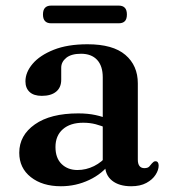

<svg xmlns="http://www.w3.org/2000/svg" viewBox="-20 -636 591 668"><path d="M345.5 -62.5V-72.5L337.5 -75V-367Q337.5 -406.5 317.8 -427.8Q298 -449 262 -449Q228 -449 210.5 -434.8Q193 -420.5 193 -400.5V-358.5Q193 -331.5 175.2 -317Q157.5 -302.5 125.5 -302.5Q97.5 -302.5 83 -316Q68.5 -329.5 68.5 -353Q68.5 -384.5 93.5 -414Q118.5 -443.5 166.8 -462.8Q215 -482 284.5 -482Q373 -482 416.2 -445Q459.5 -408 459.5 -346V-80.5Q459.5 -65.5 465.5 -58.2Q471.5 -51 482 -51Q494 -51 499.2 -56.5Q504.5 -62 508.5 -67.5Q511.5 -70.5 514.2 -72.8Q517 -75 521 -75Q526.5 -75 529.2 -71Q532 -67 532 -60Q532 -44.5 521.2 -27.8Q510.5 -11 489.2 0.5Q468 12 436.5 12Q394.5 12 370 -7.5Q345.5 -27 345.5 -62.5ZM47 -104.5Q47 -165 101.2 -203.2Q155.5 -241.5 252.5 -241.5Q286 -241.5 313.2 -235.5Q340.5 -229.5 361 -220L351.5 -190.5Q332.5 -198.5 312.8 -203.8Q293 -209 269.5 -209Q224.5 -209 198.8 -186.5Q173 -164 173 -124.5Q173 -86 194.5 -65.2Q216 -44.5 249.5 -44.5Q279.5 -44.5 307.2 -58.2Q335 -72 354.5 -97L365.5 -71Q336.5 -31.5 290.2 -9.8Q244 12 192 12Q127.5 12 87.2 -19.8Q47 -51.5 47 -104.5ZM129.5 -585.5Q129.5 -601.5 136.8 -609Q144 -616.5 157.5 -616.5H393.5Q407 -616.5 414.2 -609Q421.5 -601.5 421.5 -585.5Q421.5 -569.5 414.2 -562.2Q407 -555 393.5 -555H157.5Q144 -555 136.8 -562.5Q129.5 -570 129.5 -585.5Z"/></svg>

Font: Fraunces Medium
Style: Regular
Weight: 500
Version: Version 1.000;[b76b70a41]